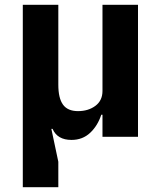

<svg xmlns="http://www.w3.org/2000/svg" viewBox="-20 -570 670 800"><path d="M75 210V-550H223V-217Q223 -161 242.5 -134Q262 -107 305 -107Q348 -107 377.5 -129Q407 -151 407 -191V-550H555V0H407V-92H402Q387 -46 355.5 -16.5Q324 13 278 13Q219 13 199 -33H194L223 104V210Z"/></svg>

Font: IBM Plex Sans JP
Style: Bold
Weight: 700
Designer: Mike Abbink; Paul van der Laan; Pieter van Rosmalen; Wujin Sim; Yejin Wi; Jinhee Kim; Boomi Park; Yona Kim; Kichan Ma
Foundry: Sandoll Inc.
Version: Version 1.001